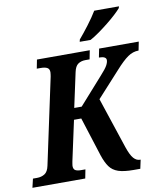

<svg xmlns="http://www.w3.org/2000/svg" viewBox="-136 -1011 937 1092"><g transform="rotate(-10 332.0 -465.5)"><path d="M-38 0 -26 -51H-2Q23 -51 42 -63Q61 -75 68 -109L174 -605Q175 -612 176 -618.5Q177 -625 177 -630Q177 -649 164 -656Q151 -663 127 -663H104L114 -714H419L409 -663H385Q360 -663 342.5 -651Q325 -639 318 -605L275 -406H318L455 -560Q486 -594 495.5 -611.5Q505 -629 505 -642Q505 -664 463 -664L473 -714H702L692 -664Q659 -664 629.5 -643.5Q600 -623 558 -576L425 -430L523 -135Q539 -88 555.5 -69.5Q572 -51 592 -51H596L585 0H547Q490 0 458 -11Q426 -22 408 -47Q390 -72 376 -114L304 -340H262L212 -109Q211 -101 209.5 -94.5Q208 -88 208 -83Q208 -64 219 -57.5Q230 -51 252 -51H277L267 0ZM371 -771 374 -784Q399 -813 430.5 -854.5Q462 -896 483 -931H626L623 -921Q612 -908 590.5 -888Q569 -868 541.5 -846Q514 -824 486 -804Q458 -784 434 -771Z"/></g></svg>

Font: Noto Serif Condensed
Style: Bold Italic
Weight: 700
Width: 3
Italic angle: -12°
Designer: Monotype Design Team
Foundry: Monotype Imaging Inc.
Version: Version 2.014